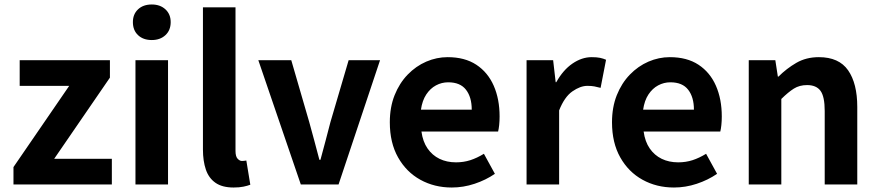

<svg xmlns="http://www.w3.org/2000/svg" viewBox="-20 -831 3955 865"><path d="M40.7 0V-78.3L291.7 -444.1H68.7V-559.8H475.2V-481.3L224.2 -115.7H483.9V0Z M590.3 0V-559.8H737V0ZM663.9 -650.6Q625.2 -650.6 602 -672.6Q578.7 -694.5 578.7 -731.4Q578.7 -767.1 602 -789Q625.2 -810.8 663.9 -810.8Q701.5 -810.8 725.2 -789Q749 -767.1 749 -731.4Q749 -694.5 725.2 -672.6Q701.5 -650.6 663.9 -650.6Z M1032.5 13.8Q981.2 13.8 950.9 -7.4Q920.5 -28.5 907.4 -67.1Q894.3 -105.8 894.3 -157.3V-797.9H1041V-151.3Q1041 -125.9 1050.5 -115.9Q1060 -105.8 1070 -105.8Q1074.6 -105.8 1078.6 -106.3Q1082.6 -106.8 1089.8 -107.8L1107.7 1.2Q1095.3 6.1 1076.8 9.9Q1058.3 13.8 1032.5 13.8Z M1335.2 0 1143.8 -559.8H1292.2L1373.3 -280.6Q1385 -239.5 1396.2 -196.7Q1407.5 -153.9 1418.9 -111.1H1423.7Q1435.4 -153.9 1446.7 -196.7Q1457.9 -239.5 1468.6 -280.6L1550.7 -559.8H1692.2L1505.3 0Z M2015.4 13.8Q1936.9 13.8 1873.7 -21.2Q1810.5 -56.1 1773.4 -121.9Q1736.2 -187.7 1736.2 -279.9Q1736.2 -348.1 1757.8 -402.2Q1779.4 -456.3 1816.6 -494.8Q1853.8 -533.2 1900.5 -553.4Q1947.3 -573.5 1996.7 -573.5Q2074.1 -573.5 2126 -539.3Q2177.9 -505.1 2204.4 -444.7Q2230.8 -384.4 2230.8 -306.4Q2230.8 -285.9 2228.9 -267.6Q2226.9 -249.4 2224.1 -238.4H1878.7Q1884.9 -192.8 1906.2 -162.1Q1927.4 -131.4 1960.1 -115.5Q1992.8 -99.6 2034.6 -99.6Q2068.6 -99.6 2099 -109.4Q2129.3 -119.3 2160.1 -138.2L2209.6 -47.9Q2168.7 -19.8 2118 -3Q2067.4 13.8 2015.4 13.8ZM1876.4 -336.9H2105.3Q2105.3 -393.2 2079.4 -426.7Q2053.6 -460.2 1999.1 -460.2Q1970 -460.2 1944.2 -446.4Q1918.4 -432.6 1900.4 -405.4Q1882.4 -378.2 1876.4 -336.9Z M2352.3 0V-559.8H2472L2483.4 -460.8H2486.2Q2516.9 -515.8 2559.2 -544.7Q2601.5 -573.5 2645.3 -573.5Q2668.7 -573.5 2683.4 -570.4Q2698.2 -567.2 2710.4 -561.8L2685.8 -435.2Q2670.4 -439.4 2657.5 -441.8Q2644.6 -444.2 2626.3 -444.2Q2594.4 -444.2 2558.7 -419.3Q2523 -394.4 2499 -333.6V0Z M3016.4 13.8Q2937.9 13.8 2874.7 -21.2Q2811.5 -56.1 2774.4 -121.9Q2737.2 -187.7 2737.2 -279.9Q2737.2 -348.1 2758.8 -402.2Q2780.4 -456.3 2817.6 -494.8Q2854.8 -533.2 2901.5 -553.4Q2948.3 -573.5 2997.7 -573.5Q3075.1 -573.5 3127 -539.3Q3178.9 -505.1 3205.4 -444.7Q3231.8 -384.4 3231.8 -306.4Q3231.8 -285.9 3229.9 -267.6Q3227.9 -249.4 3225.1 -238.4H2879.7Q2885.9 -192.8 2907.2 -162.1Q2928.4 -131.4 2961.1 -115.5Q2993.8 -99.6 3035.6 -99.6Q3069.6 -99.6 3100 -109.4Q3130.3 -119.3 3161.1 -138.2L3210.6 -47.9Q3169.7 -19.8 3119 -3Q3068.4 13.8 3016.4 13.8ZM2877.4 -336.9H3106.3Q3106.3 -393.2 3080.4 -426.7Q3054.6 -460.2 3000.1 -460.2Q2971 -460.2 2945.2 -446.4Q2919.4 -432.6 2901.4 -405.4Q2883.4 -378.2 2877.4 -336.9Z M3353.3 0V-559.8H3473L3484.4 -485.9H3487.2Q3523.5 -522.2 3567.7 -547.9Q3611.9 -573.5 3669.2 -573.5Q3759.6 -573.5 3800.9 -514.3Q3842.2 -455 3842.2 -349.1V0H3695.5V-330.9Q3695.5 -396 3676.5 -421.9Q3657.5 -447.7 3616.1 -447.7Q3581.9 -447.7 3556.6 -431.9Q3531.3 -416 3500 -385.1V0Z"/></svg>

Font: Noto Sans SC Thin
Style: Regular
Weight: 100
Designer: Ryoko NISHIZUKA 西塚涼子 (kana, bopomofo & ideographs); Paul D. Hunt (Latin, Greek & Cyrillic); Sandoll Communications 산돌커뮤니
Foundry: Adobe
Version: Version 2.004-H2;hotconv 1.0.118;makeotfexe 2.5.65603